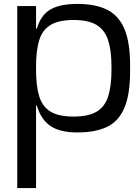

<svg xmlns="http://www.w3.org/2000/svg" viewBox="-20 -665 707 980"><path d="M68 295V-634H164V-519H168Q189 -589 238 -617Q287 -645 375 -645Q466 -645 525.5 -616Q585 -587 614.5 -518.5Q644 -450 644 -332V-302Q644 -182 614.5 -113.5Q585 -45 525.5 -17Q466 11 375 11Q286 11 237.5 -22Q189 -55 168 -126H164V295ZM356 -70Q432 -70 474 -95.5Q516 -121 532.5 -174Q549 -227 549 -309V-325Q549 -407 532 -459.5Q515 -512 473 -537.5Q431 -563 356 -563Q280 -563 238 -537.5Q196 -512 180 -459.5Q164 -407 164 -325V-309Q164 -227 180 -174Q196 -121 237.5 -95.5Q279 -70 356 -70Z"/></svg>

Font: Matangi SemiBold
Style: Regular
Weight: 600
Designer: Prashant Pant
Foundry: The Graphic Ant
Version: Version 3.002